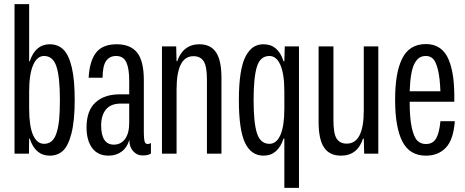

<svg xmlns="http://www.w3.org/2000/svg" viewBox="-20 -749 2269 936"><path d="M222.2 9.8Q152.3 9.8 125 -73.2H122.1L121.1 0H50.8V-729H122.1V-450.2H125Q152.8 -533.2 222.2 -533.2Q263.2 -533.2 289.6 -506.8Q315.9 -480.5 330.1 -419.9Q344.2 -359.4 344.2 -262.2Q344.2 -160.6 328.4 -98.9Q312.5 -37.1 286.6 -13.7Q260.7 9.8 222.2 9.8ZM122.1 -220.2Q122.1 -133.8 141.1 -90.8Q160.2 -47.9 194.8 -47.9Q217.3 -47.9 232.4 -61.3Q247.6 -74.7 256.3 -103Q265.1 -131.3 268.6 -169.2Q272 -207 272 -262.2Q272 -373.5 255.1 -424.8Q238.3 -476.1 194.8 -476.1Q160.6 -476.1 141.4 -431.6Q122.1 -387.2 122.1 -301.8Z M509.8 9.8Q457 9.8 429.4 -27.3Q401.9 -64.5 401.9 -127.9Q401.9 -209.5 445.3 -249.3Q488.8 -289.1 563 -289.1H609.9V-356.9Q609.9 -415 595.7 -445.6Q581.5 -476.1 545.9 -476.1Q515.1 -476.1 497.8 -452.6Q480.5 -429.2 480 -370.1H412.1Q416.5 -451.2 448.2 -492.2Q480 -533.2 548.8 -533.2Q615.7 -533.2 648.4 -492.7Q681.2 -452.1 681.2 -356.9V-101.1Q681.2 -74.2 684.6 -60.5Q688 -46.9 700.2 -46.9Q707.5 -46.9 715.8 -51.8V-1Q704.6 8.8 674.8 8.8Q647.9 8.8 629.4 -11.7Q610.8 -32.2 610.8 -64V-65.9H609.9Q600.1 -30.3 573.2 -10.3Q546.4 9.8 509.8 9.8ZM473.1 -138.2Q473.1 -43.9 535.2 -43.9Q569.3 -43.9 589.6 -71.5Q609.9 -99.1 609.9 -149.9V-244.1H569.8Q520 -244.1 496.6 -215.3Q473.1 -186.5 473.1 -138.2Z M769.5 0V-522.9H838.9L840.8 -450.2H843.8Q857.4 -490.7 885 -512Q912.6 -533.2 951.7 -533.2Q1007.3 -533.2 1033.4 -493.7Q1059.6 -454.1 1059.6 -369.1V0H988.8V-360.8Q988.8 -425.8 972.9 -450.4Q957 -475.1 922.9 -475.1Q840.8 -475.1 840.8 -313V0Z M1366.2 167V-73.2H1362.3Q1334.5 9.8 1265.1 9.8Q1204.1 9.8 1174.3 -53.2Q1144.5 -116.2 1144.5 -261.2Q1144.5 -337.9 1153.1 -391.6Q1161.6 -445.3 1178.2 -475.8Q1194.8 -506.3 1215.8 -519.8Q1236.8 -533.2 1265.1 -533.2Q1335.9 -533.2 1362.3 -450.2H1366.2L1368.2 -522.9H1437.5V167ZM1216.3 -261.2Q1216.3 -149.9 1232.9 -98.9Q1249.5 -47.9 1293.5 -47.9Q1328.1 -47.9 1347.2 -91.3Q1366.2 -134.8 1366.2 -220.2V-301.8Q1366.2 -388.7 1346.9 -432.4Q1327.6 -476.1 1293.5 -476.1Q1249 -476.1 1232.7 -424.6Q1216.3 -373 1216.3 -261.2Z M1642.1 9.8Q1586.4 9.8 1559.8 -29.8Q1533.2 -69.3 1533.2 -153.8V-522.9H1605.5V-162.1Q1605.5 -97.7 1621.1 -73.2Q1636.7 -48.8 1670.4 -48.8Q1753.4 -48.8 1753.4 -210V-522.9H1824.2V0H1755.4L1753.4 -73.2H1749.5Q1722.7 9.8 1642.1 9.8Z M2056.2 9.8Q1977.1 9.8 1941.7 -59.1Q1906.2 -127.9 1906.2 -262.2Q1906.2 -327.6 1914.3 -376.7Q1922.4 -425.8 1939.7 -461.7Q1957 -497.6 1986.1 -515.9Q2015.1 -534.2 2056.2 -534.2Q2096.2 -534.2 2124 -514.9Q2151.9 -495.6 2167.5 -457.8Q2183.1 -419.9 2189.5 -369.9Q2195.8 -319.8 2194.8 -252.9H1977.1Q1977.1 -174.3 1987.3 -127.4Q1997.6 -80.6 2014.2 -63.7Q2030.8 -46.9 2056.2 -46.9Q2090.8 -46.9 2106.4 -74.7Q2122.1 -102.5 2127 -158.2H2197.3Q2190.4 -67.9 2153.6 -29.1Q2116.7 9.8 2056.2 9.8ZM1977.1 -304.2H2127Q2124.5 -371.6 2114.5 -410.6Q2104.5 -449.7 2090.6 -462.9Q2076.7 -476.1 2056.2 -476.1Q2038.6 -476.1 2025.6 -468.3Q2012.7 -460.4 2002 -441.7Q1991.2 -422.9 1985.1 -388.7Q1979 -354.5 1977.1 -304.2Z"/></svg>

Font: Lumene Sans Condensed
Style: Regular
Weight: 400
Width: 3
Designer: Deni Anggara
Version: Version 1.003;Glyphs 3.1.2 (3151)